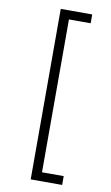

<svg xmlns="http://www.w3.org/2000/svg" viewBox="-101 -842 596 1028"><g transform="rotate(10 197.5 -328.5)"><path d="M143 -792H314V-744H196V87H314V135H143Z"/></g></svg>

Font: Noto Sans Bengali UI Light
Style: Regular
Weight: 300
Designer: Jelle Bosma - Monotype Design Team
Foundry: Monotype Imaging Inc.
Version: Version 2.003; ttfautohint (v1.8.4.7-5d5b)